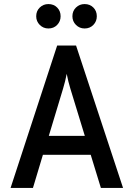

<svg xmlns="http://www.w3.org/2000/svg" viewBox="-20 -924 656 944"><path d="M426 -163H191L142 0H32L261 -700H354L585 0H476ZM397 -256 326 -488Q315 -524 308 -561Q301 -524 290 -488L220 -256ZM158 -844Q158 -870 175.5 -887Q193 -904 218 -904Q244 -904 261 -887Q278 -870 278 -844Q278 -819 261 -801.5Q244 -784 218 -784Q193 -784 175.5 -801.5Q158 -819 158 -844ZM336 -844Q336 -870 353.5 -887Q371 -904 396 -904Q422 -904 439 -887Q456 -870 456 -844Q456 -819 439 -801.5Q422 -784 396 -784Q371 -784 353.5 -801.5Q336 -819 336 -844Z"/></svg>

Font: Overpass Mono Light
Style: Bold
Weight: 600
Monospace: yes
Designer: Delve Withrington, Dave Bailey
Foundry: Delve Fonts
Version: Version 1.000;DELV;Overpass